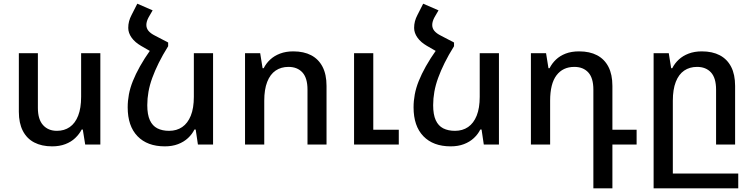

<svg xmlns="http://www.w3.org/2000/svg" viewBox="-20 -782 4081 1039"><path d="M523 -494V0H441L428 -81H422Q409 -56 387 -35Q365 -14 333.5 -2Q302 10 262 10Q206 10 165.5 -11Q125 -32 103.5 -74Q82 -116 82 -177V-494H185V-198Q185 -136 213 -105Q241 -74 288 -74Q328 -74 357.5 -94.5Q387 -115 403 -156Q419 -197 419 -258V-494Z M795 -513 890 -552V-532Q860 -484 839 -441.5Q818 -399 804 -360.5Q790 -322 783.5 -285.5Q777 -249 777 -213Q777 -162 791 -131.5Q805 -101 831.5 -87.5Q858 -74 895 -74Q936 -74 966 -94.5Q996 -115 1012.5 -156Q1029 -197 1029 -258V-494H1133V0H1051L1039 -81H1032Q1020 -56 997.5 -35Q975 -14 943.5 -2Q912 10 872 10Q777 10 724 -45Q671 -100 671 -201Q671 -236 677.5 -271Q684 -306 699 -343.5Q714 -381 737.5 -423Q761 -465 795 -513ZM890 -552 795 -504 743 -534Q710 -553 692 -578.5Q674 -604 674 -631Q674 -650 678.5 -667Q683 -684 692 -701L723 -762L806 -726L784 -688Q778 -677 775 -666.5Q772 -656 772 -647Q772 -629 783.5 -615Q795 -601 819 -589Z M1306 0V-494H1388L1401 -413H1407Q1420 -439 1442 -459.5Q1464 -480 1495.5 -492Q1527 -504 1567 -504Q1624 -504 1664 -483Q1704 -462 1725.5 -420.5Q1747 -379 1747 -317V0H1644V-297Q1644 -360 1616.5 -390Q1589 -420 1541 -420Q1501 -420 1471.5 -400Q1442 -380 1426 -339Q1410 -298 1410 -237V0ZM1896 0V-494H2000V-80H2138V0Z M2342 -513 2437 -552V-532Q2407 -484 2386 -441.5Q2365 -399 2351 -360.5Q2337 -322 2330.5 -285.5Q2324 -249 2324 -213Q2324 -162 2338 -131.5Q2352 -101 2378.5 -87.5Q2405 -74 2442 -74Q2483 -74 2513 -94.5Q2543 -115 2559.5 -156Q2576 -197 2576 -258V-494H2680V0H2598L2586 -81H2579Q2567 -56 2544.5 -35Q2522 -14 2490.5 -2Q2459 10 2419 10Q2324 10 2271 -45Q2218 -100 2218 -201Q2218 -236 2224.5 -271Q2231 -306 2246 -343.5Q2261 -381 2284.5 -423Q2308 -465 2342 -513ZM2437 -552 2342 -504 2290 -534Q2257 -553 2239 -578.5Q2221 -604 2221 -631Q2221 -650 2225.5 -667Q2230 -684 2239 -701L2270 -762L2353 -726L2331 -688Q2325 -677 2322 -666.5Q2319 -656 2319 -647Q2319 -629 2330.5 -615Q2342 -601 2366 -589Z M3191 237V-297Q3191 -360 3163.5 -390Q3136 -420 3088 -420Q3026 -420 2991.5 -374.5Q2957 -329 2957 -237V0H2853V-494H2935L2948 -413H2954Q2967 -439 2988.5 -459.5Q3010 -480 3041 -492Q3072 -504 3114 -504Q3171 -504 3211 -483Q3251 -462 3272.5 -420.5Q3294 -379 3294 -317V-80H3425V0H3294V237Z M3517 237V-494H3599L3612 -413H3618Q3631 -439 3653 -459.5Q3675 -480 3706.5 -492Q3738 -504 3778 -504Q3835 -504 3875 -483Q3915 -462 3936.5 -420.5Q3958 -379 3958 -317V0H3855V-297Q3855 -360 3827.5 -390Q3800 -420 3752 -420Q3712 -420 3682.5 -400Q3653 -380 3637 -339Q3621 -298 3621 -237V237ZM3563 157H3975V237H3563Z"/></svg>

Font: Noto Sans Armenian Medium
Style: Regular
Weight: 500
Designer: Monotype Design Team
Foundry: Monotype Imaging Inc.
Version: Version 2.007